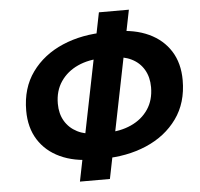

<svg xmlns="http://www.w3.org/2000/svg" viewBox="-51 -726 833 800"><g transform="rotate(-5 366.0 -326.0)"><path d="M251.3 22 391.5 -673.8H516.9L376.7 22ZM312.5 -64.8Q234.7 -64.8 176.5 -91.8Q118.3 -118.8 86.1 -169.7Q54 -220.6 54 -291.6Q54 -386.3 101.9 -452.5Q149.8 -518.8 231.4 -553.7Q313 -588.6 414.5 -588.6H456.1Q533.9 -588.6 592.1 -561.6Q650.3 -534.6 682.5 -483.8Q714.6 -433 714.6 -361.8Q714.6 -267.1 666.8 -200.9Q619 -134.6 537.3 -99.7Q455.6 -64.8 354.1 -64.8ZM337.6 -171.6H379.2Q437.3 -171.6 483 -192.4Q528.8 -213.1 554.8 -251.8Q580.8 -290.4 580.8 -344.2Q580.8 -386.2 562.6 -417.4Q544.5 -448.5 510.9 -465.2Q477.3 -481.8 431.1 -481.8H389.4Q331.4 -481.8 286 -461.1Q240.6 -440.4 214.2 -401.7Q187.8 -363 187.8 -309.2Q187.8 -267.2 206 -236.5Q224.2 -205.7 257.7 -188.6Q291.3 -171.6 337.6 -171.6Z"/></g></svg>

Font: Source Sans Variable
Style: Italic
Weight: 200
Italic angle: -11°
Designer: Paul D. Hunt
Foundry: Adobe Systems Incorporated
Version: Version 3.006;hotconv 1.0.111;makeotfexe 2.5.65597